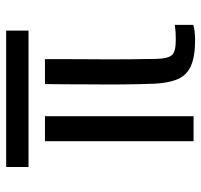

<svg xmlns="http://www.w3.org/2000/svg" viewBox="-35 -604 644 614"><g transform="rotate(-90 287.0 -297.0)"><path d="M514.4 -0.6Q503.8 2 491.9 3.4Q480.1 4.9 466.8 4.9Q413.1 4.9 383.4 -8.4Q353.6 -21.7 341.1 -50.4Q328.6 -79.1 326.3 -124.9Q325.3 -151.7 324.8 -178.2Q324.3 -204.7 324 -230.9Q323.8 -257.1 323.9 -283.7Q324.1 -310.3 324.2 -337.2Q324.2 -364.1 324.4 -391.8Q324.7 -419.6 324.8 -448L325.3 -475.2H405V-448.8Q405 -401.4 404.7 -362.1Q404.5 -322.8 404.3 -285.8Q404.1 -248.9 404.4 -208.3Q404.7 -167.8 405.7 -117.9Q406.7 -83.2 417.1 -70Q427.5 -56.8 467.2 -56.8Q481.1 -56.8 491.5 -57.5Q501.9 -58.2 514.4 -59.9ZM142.5 0V-475.2H222.4V0ZM60 -527.8V-599.3H496.2V-527.8Z"/></g></svg>

Font: Big Shoulders Stencil Text Thin
Style: Regular
Weight: 100
Designer: Patric King
Foundry: XO Type Co
Version: Version 2.001